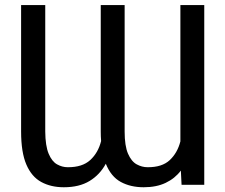

<svg xmlns="http://www.w3.org/2000/svg" viewBox="-20 -748 912 777"><path d="M408.2 -85.4Q384.3 -41 342.5 -15.6Q300.8 9.8 238.3 9.8Q186 9.8 147 -11.5Q107.9 -32.7 86.7 -82Q65.4 -131.3 65.4 -215.8V-727.5H163.1V-215.8Q163.6 -157.7 176.8 -126.2Q189.9 -94.7 210.7 -83Q231.4 -71.3 253.9 -71.3Q313 -70.8 345.2 -100.3Q377.4 -129.9 389.2 -177.2Q387.7 -195.8 387.7 -215.8V-727.5H484.4V-215.8Q484.4 -157.7 498 -126.2Q511.7 -94.7 533 -83Q554.2 -71.3 577.1 -71.3Q635.7 -70.8 667 -100.1Q698.2 -129.4 710 -175.8V-727.5H806.6V0H714.8L711.9 -57.6Q688 -25.9 650.6 -8.1Q613.3 9.8 561.5 9.8Q508.3 9.8 468.8 -11.7Q429.2 -33.2 408.2 -85.4Z"/></svg>

Font: Inter Display
Style: Regular
Weight: 400
Designer: Rasmus Andersson
Foundry: rsms
Version: Version 4.000;git-37864ae